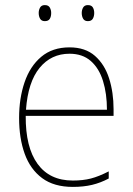

<svg xmlns="http://www.w3.org/2000/svg" viewBox="-20 -724 521 754"><path d="M253 -538Q315 -538 353 -504.5Q391 -471 408.5 -416Q426 -361 426 -295V-269H81Q80 -146 127.5 -80.5Q175 -15 266 -15Q306 -15 337 -23Q368 -31 407 -51V-23Q375 -6 341.5 2Q308 10 266 10Q192 10 145.5 -24.5Q99 -59 77 -120Q55 -181 55 -261Q55 -338 76.5 -401Q98 -464 142 -501Q186 -538 253 -538ZM253 -513Q181 -513 135.5 -457.5Q90 -402 82 -293H400Q400 -356 384.5 -406Q369 -456 336.5 -484.5Q304 -513 253 -513ZM132 -673Q132 -685 137.5 -694.5Q143 -704 156 -704Q170 -704 175.5 -694.5Q181 -685 181 -673Q181 -659 175.5 -650Q170 -641 156 -641Q143 -641 137.5 -650.5Q132 -660 132 -673ZM301 -673Q301 -685 306.5 -694.5Q312 -704 325 -704Q339 -704 344.5 -695Q350 -686 350 -673Q350 -660 344.5 -650.5Q339 -641 325 -641Q312 -641 306.5 -650.5Q301 -660 301 -673Z"/></svg>

Font: Noto Sans Lao UI SemCond Thin
Style: Regular
Weight: 100
Width: 4
Designer: Monotype Design Team
Foundry: Monotype Imaging Inc.
Version: Version 2.000; ttfautohint (v1.8.4.7-5d5b)